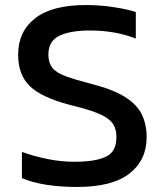

<svg xmlns="http://www.w3.org/2000/svg" viewBox="-20 -731 648 762"><path d="M286 11Q150 11 67 -24V-128Q114 -111 168 -100Q222 -89 275 -89Q358 -89 400 -109Q442 -128 442 -187Q442 -223 424.5 -244.5Q407 -266 367 -282Q327 -298 256 -315Q143 -345 97.5 -390Q52 -435 52 -514Q52 -606 119.5 -658.5Q187 -711 320 -711Q381 -711 435 -702Q488 -694 519 -683V-578Q437 -610 337 -610Q259 -610 215.5 -589Q172 -568 172 -514Q172 -483 187 -463Q202 -443 239.5 -429Q277 -415 343 -398Q429 -376 476.5 -346Q524 -316 543 -276.5Q562 -237 562 -187Q562 -95 493.5 -42Q425 11 286 11Z"/></svg>

Font: Kanit Cyrillic
Style: Regular
Weight: 400
Designer: Katatrad Team, Sasha Pavljenko
Foundry: CadsonDemak, Pavljenko + Design
Version: Version 1.002;Fontself Maker 3.5.7